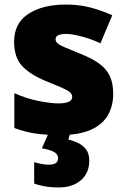

<svg xmlns="http://www.w3.org/2000/svg" viewBox="-20 -583 557 843"><path d="M477 -170Q477 -118 453.5 -77Q430 -36 378.5 -13Q327 10 243 10Q184 10 137.5 3.5Q91 -3 43 -21V-174Q96 -150 150 -139.5Q204 -129 235 -129Q297 -129 297 -157Q297 -169 287 -178Q277 -187 251.5 -198Q226 -209 179 -228Q110 -257 76 -294.5Q42 -332 42 -400Q42 -481 104.5 -522Q167 -563 270 -563Q325 -563 373 -551Q421 -539 473 -516L421 -393Q380 -412 338 -423Q296 -434 271 -434Q224 -434 224 -411Q224 -401 232.5 -393Q241 -385 265 -375Q289 -365 335 -346Q383 -327 414.5 -304.5Q446 -282 461.5 -250.5Q477 -219 477 -170ZM372 123Q372 176 335.5 208Q299 240 238 240Q204 240 176 235Q148 230 130 223V129Q147 134 163 137Q179 140 195 140Q235 140 235 112Q235 95 218.5 85Q202 75 164 68L194 0H289L280 30Q300 34 321.5 44Q343 54 357.5 72.5Q372 91 372 123Z"/></svg>

Font: Noto Sans Lao Black
Style: Regular
Weight: 900
Designer: Monotype Design Team
Foundry: Monotype Imaging Inc.
Version: Version 2.003; ttfautohint (v1.8.4.7-5d5b)